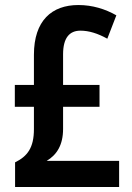

<svg xmlns="http://www.w3.org/2000/svg" viewBox="-20 -744 526 764"><path d="M292 -724C186 -724 115 -662 115 -526V-406H39V-319H115V-230C115 -156 89 -122 40 -98V0H454V-104H166C206 -128 231 -167 231 -231V-319H376V-406H231V-528C231 -594 257 -622 300 -622C334 -622 369 -611 407 -590L443 -683C399 -708 348 -724 292 -724Z"/></svg>

Font: Noto Sans Gujarati UI Condensed SemiBold
Style: Regular
Weight: 600
Width: 3
Designer: Jelle Bosma - Monotype Design Team, Universal Thirst
Foundry: Monotype Imaging Inc.
Version: Version 2.106